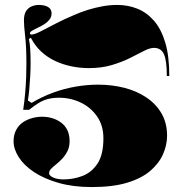

<svg xmlns="http://www.w3.org/2000/svg" viewBox="-20 -743 736 778"><path d="M352 15Q276 15 217 -2Q158 -19 117.5 -46Q77 -73 56 -106Q35 -139 35 -170Q35 -197 45.5 -216.5Q56 -236 73 -247.5Q90 -259 110.5 -264.5Q131 -270 150 -270Q172 -270 192 -264Q212 -258 228 -246Q244 -234 253 -215.5Q262 -197 262 -171Q262 -148 253.5 -131Q245 -114 233 -101Q221 -88 208.5 -78Q196 -68 187.5 -59.5Q179 -51 179 -41Q179 -36 183.5 -31.5Q188 -27 196 -23.5Q204 -20 214.5 -18Q225 -16 237 -16Q277 -16 314 -30Q351 -44 375 -80Q399 -116 399 -183Q399 -234 373.5 -271Q348 -308 307 -327.5Q266 -347 219 -347Q193 -347 173 -341.5Q153 -336 135.5 -325Q118 -314 98 -298H74Q79 -332 82 -366Q85 -400 86 -431Q87 -462 87 -486Q87 -552 82 -595.5Q77 -639 77 -660Q77 -685 86 -698.5Q95 -712 109 -717.5Q123 -723 137 -723Q161 -723 175 -714.5Q189 -706 189 -689Q189 -674 180 -663Q171 -652 158 -644Q145 -636 132 -630Q119 -624 110 -618.5Q101 -613 101 -608Q101 -603 108 -603Q119 -603 144 -615.5Q169 -628 204 -646.5Q239 -665 280 -682Q307 -694 336 -703Q365 -712 395 -717.5Q425 -723 455 -723Q498 -723 536 -708Q574 -693 603.5 -659.5Q633 -626 649.5 -571Q666 -516 666 -435H656Q656 -497 644.5 -523Q633 -549 604 -549Q587 -549 563 -536.5Q539 -524 507 -508Q475 -492 433.5 -479.5Q392 -467 340 -467Q305 -467 270.5 -474Q236 -481 204.5 -495.5Q173 -510 147.5 -533.5Q122 -557 105 -590L97 -585Q101 -569 102.5 -543Q104 -517 104 -488Q104 -464 102.5 -435Q101 -406 98.5 -379.5Q96 -353 93 -336L108 -326Q150 -351 195 -367.5Q240 -384 286.5 -392Q333 -400 377 -400Q434 -400 484.5 -387Q535 -374 574 -347.5Q613 -321 635 -282.5Q657 -244 657 -193Q657 -156 641 -119Q625 -82 590 -51.5Q555 -21 496.5 -3Q438 15 352 15Z"/></svg>

Font: Kalnia
Style: Bold
Weight: 700
Designer: Frida Medrano
Foundry: Frida Medrano
Version: Version 1.105